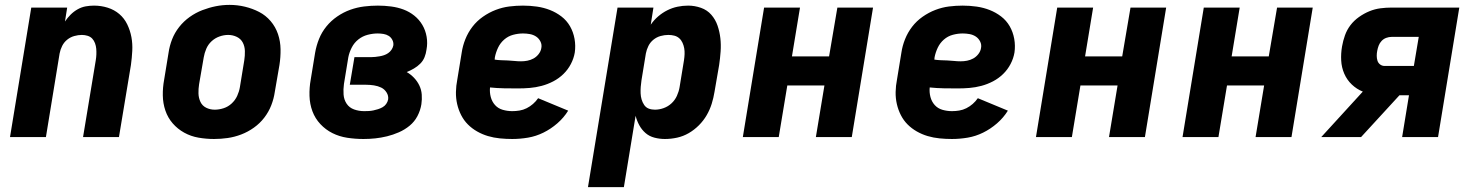

<svg xmlns="http://www.w3.org/2000/svg" viewBox="-20 -561 6040 786"><path d="M21 0 108 -530H255L246 -473Q256 -488 269 -501Q282 -514 298 -523Q314 -532 331 -535Q348 -538 365 -538Q394 -538 421 -529.5Q448 -521 468.5 -503.5Q489 -486 501 -461Q513 -436 518 -409Q523 -382 521.5 -353Q520 -324 516 -295L467 0H320L372 -314Q374 -326 374.5 -338Q375 -350 374 -361.5Q373 -373 369 -384Q365 -395 357.5 -403Q350 -411 338.5 -414.5Q327 -418 315 -418Q300 -418 284 -413.5Q268 -409 255 -398.5Q242 -388 234.5 -373Q227 -358 224 -342L168 0Z M856 8Q824 8 792.5 2.5Q761 -3 734 -18Q707 -33 687 -56Q667 -79 657 -108.5Q647 -138 646.5 -170.5Q646 -203 652 -235L670 -345Q674 -373 684.5 -400Q695 -427 713.5 -450.5Q732 -474 756.5 -491.5Q781 -509 808.5 -519.5Q836 -530 863.5 -535.5Q891 -541 920 -541Q952 -541 983 -533.5Q1014 -526 1041 -512Q1068 -498 1088 -474.5Q1108 -451 1118 -421.5Q1128 -392 1128.5 -359.5Q1129 -327 1124 -295L1105 -185Q1101 -157 1090.5 -130Q1080 -103 1062 -79.5Q1044 -56 1019.5 -38.5Q995 -21 967.5 -10.5Q940 0 912 4Q884 8 856 8ZM859 -112Q877 -112 895.5 -118Q914 -124 928.5 -137.5Q943 -151 951 -168.5Q959 -186 962 -204L980 -314Q983 -333 982.5 -352Q982 -371 974 -386.5Q966 -402 949.5 -410Q933 -418 914 -418Q896 -418 878 -411.5Q860 -405 846 -392Q832 -379 824.5 -361.5Q817 -344 814 -326L795 -216Q792 -197 792.5 -178.5Q793 -160 800.5 -144Q808 -128 824 -120Q840 -112 859 -112Z M1468 8Q1434 8 1401.5 3Q1369 -2 1341 -16Q1313 -30 1291.5 -53Q1270 -76 1259 -105.5Q1248 -135 1247 -168.5Q1246 -202 1252 -235L1270 -345Q1275 -374 1286 -401.5Q1297 -429 1316 -452.5Q1335 -476 1360.5 -493.5Q1386 -511 1414 -521Q1442 -531 1470.5 -534.5Q1499 -538 1527 -538Q1554 -538 1581 -534.5Q1608 -531 1632 -522Q1656 -513 1676 -497Q1696 -481 1709 -459Q1722 -437 1726.5 -410.5Q1731 -384 1726 -358Q1724 -342 1718 -327Q1712 -312 1700.5 -300.5Q1689 -289 1674.5 -280.5Q1660 -272 1645 -266Q1661 -257 1674.5 -243Q1688 -229 1696.5 -211.5Q1705 -194 1706.5 -174Q1708 -154 1705 -134Q1701 -109 1689 -86Q1677 -63 1657 -46.5Q1637 -30 1613 -19.5Q1589 -9 1564.5 -3Q1540 3 1516 5.5Q1492 8 1468 8ZM1471 -106Q1480 -106 1489.5 -106.5Q1499 -107 1508.5 -109Q1518 -111 1527.5 -114Q1537 -117 1546 -122Q1555 -127 1561 -135.5Q1567 -144 1569 -154Q1571 -169 1562.5 -182.5Q1554 -196 1540.5 -202.5Q1527 -209 1511 -211.5Q1495 -214 1479 -214H1412L1431 -327H1498Q1507 -327 1516 -328Q1525 -329 1534 -330.5Q1543 -332 1552 -335Q1561 -338 1569 -343.5Q1577 -349 1582.5 -357Q1588 -365 1590 -374Q1592 -386 1586.5 -397Q1581 -408 1571.5 -414Q1562 -420 1550 -422Q1538 -424 1526 -424Q1506 -424 1485 -418.5Q1464 -413 1447 -399.5Q1430 -386 1420 -366.5Q1410 -347 1406 -327L1388 -217Q1385 -195 1386.5 -174Q1388 -153 1399 -136.5Q1410 -120 1429.5 -113Q1449 -106 1471 -106Z M2077 8Q2052 8 2026.5 5.5Q2001 3 1977.5 -4Q1954 -11 1933 -23Q1912 -35 1895.5 -51.5Q1879 -68 1868 -89.5Q1857 -111 1851.5 -135Q1846 -159 1846.5 -184.5Q1847 -210 1852 -235L1870 -345Q1874 -373 1885 -400.5Q1896 -428 1914 -451.5Q1932 -475 1957 -492.5Q1982 -510 2009.5 -520.5Q2037 -531 2065 -534.5Q2093 -538 2121 -538Q2150 -538 2178 -534Q2206 -530 2231.5 -520Q2257 -510 2278.5 -493.5Q2300 -477 2313.5 -453.5Q2327 -430 2332 -402Q2337 -374 2333 -346Q2329 -322 2317 -299Q2305 -276 2286.5 -258Q2268 -240 2245 -228Q2222 -216 2197.5 -209.5Q2173 -203 2149 -201Q2125 -199 2101 -199Q2072 -199 2043.5 -199.5Q2015 -200 1986 -203Q1984 -183 1989 -164Q1994 -145 2006.5 -131Q2019 -117 2038 -111.5Q2057 -106 2077 -106Q2092 -106 2107 -108.5Q2122 -111 2136 -118Q2150 -125 2162 -135.5Q2174 -146 2183 -159L2306 -108Q2288 -79 2261.5 -56Q2235 -33 2204.5 -18Q2174 -3 2141.5 2.5Q2109 8 2077 8ZM2113 -310Q2126 -310 2139 -312.5Q2152 -315 2164 -321.5Q2176 -328 2185 -339.5Q2194 -351 2196 -364Q2199 -378 2192.5 -391Q2186 -404 2174.5 -411.5Q2163 -419 2149 -421.5Q2135 -424 2121 -424Q2101 -424 2080.5 -418.5Q2060 -413 2044 -399Q2028 -385 2019 -366Q2010 -347 2006 -327L2005 -317Q2018 -315 2031.5 -314.5Q2045 -314 2058.5 -313.5Q2072 -313 2085.5 -311.5Q2099 -310 2113 -310Z M2387 205 2508 -530H2655L2644 -460Q2644 -460 2644 -460Q2644 -460 2644 -460Q2657 -479 2674.5 -494Q2692 -509 2712 -519Q2732 -529 2753.5 -533.5Q2775 -538 2797 -538Q2824 -538 2849.5 -529Q2875 -520 2892 -500.5Q2909 -481 2917.5 -456Q2926 -431 2929 -404.5Q2932 -378 2930 -350Q2928 -322 2924 -295L2905 -185Q2901 -160 2893.5 -136Q2886 -112 2873 -89.5Q2860 -67 2841 -48Q2822 -29 2799.5 -16Q2777 -3 2752 2.5Q2727 8 2702 8Q2680 8 2659 2.5Q2638 -3 2622.5 -16.5Q2607 -30 2597 -48.5Q2587 -67 2582 -87L2534 205ZM2661 -112Q2679 -112 2697 -118.5Q2715 -125 2729 -138Q2743 -151 2751 -168.5Q2759 -186 2762 -204L2780 -314Q2782 -327 2782.5 -339.5Q2783 -352 2781 -363.5Q2779 -375 2774 -386Q2769 -397 2760.5 -404.5Q2752 -412 2740.5 -415Q2729 -418 2716 -418Q2700 -418 2684 -413.5Q2668 -409 2655 -398.5Q2642 -388 2634.5 -373Q2627 -358 2624 -342L2606 -232Q2604 -219 2603 -205.5Q2602 -192 2602.5 -179Q2603 -166 2606.5 -154Q2610 -142 2617 -131.5Q2624 -121 2635.5 -116.5Q2647 -112 2661 -112Z M3021 0 3108 -530H3255L3222 -330H3374L3408 -530H3554L3467 0H3320L3355 -211H3203L3168 0Z M3877 8Q3852 8 3826.5 5.5Q3801 3 3777.5 -4Q3754 -11 3733 -23Q3712 -35 3695.5 -51.5Q3679 -68 3668 -89.5Q3657 -111 3651.5 -135Q3646 -159 3646.5 -184.5Q3647 -210 3652 -235L3670 -345Q3674 -373 3685 -400.5Q3696 -428 3714 -451.5Q3732 -475 3757 -492.5Q3782 -510 3809.5 -520.5Q3837 -531 3865 -534.5Q3893 -538 3921 -538Q3950 -538 3978 -534Q4006 -530 4031.5 -520Q4057 -510 4078.5 -493.5Q4100 -477 4113.5 -453.5Q4127 -430 4132 -402Q4137 -374 4133 -346Q4129 -322 4117 -299Q4105 -276 4086.5 -258Q4068 -240 4045 -228Q4022 -216 3997.5 -209.5Q3973 -203 3949 -201Q3925 -199 3901 -199Q3872 -199 3843.5 -199.5Q3815 -200 3786 -203Q3784 -183 3789 -164Q3794 -145 3806.5 -131Q3819 -117 3838 -111.5Q3857 -106 3877 -106Q3892 -106 3907 -108.5Q3922 -111 3936 -118Q3950 -125 3962 -135.5Q3974 -146 3983 -159L4106 -108Q4088 -79 4061.5 -56Q4035 -33 4004.5 -18Q3974 -3 3941.5 2.5Q3909 8 3877 8ZM3913 -310Q3926 -310 3939 -312.5Q3952 -315 3964 -321.5Q3976 -328 3985 -339.5Q3994 -351 3996 -364Q3999 -378 3992.5 -391Q3986 -404 3974.5 -411.5Q3963 -419 3949 -421.5Q3935 -424 3921 -424Q3901 -424 3880.5 -418.5Q3860 -413 3844 -399Q3828 -385 3819 -366Q3810 -347 3806 -327L3805 -317Q3818 -315 3831.5 -314.5Q3845 -314 3858.5 -313.5Q3872 -313 3885.5 -311.5Q3899 -310 3913 -310Z M4221 0 4308 -530H4455L4422 -330H4574L4608 -530H4754L4667 0H4520L4555 -211H4403L4368 0Z M4821 0 4908 -530H5055L5022 -330H5174L5208 -530H5354L5267 0H5120L5155 -211H5003L4968 0Z M5389 0 5559 -186Q5534 -196 5514 -215Q5494 -234 5483 -259.5Q5472 -285 5470.5 -313.5Q5469 -342 5474 -371Q5478 -394 5486 -416.5Q5494 -439 5508.5 -458Q5523 -477 5543.5 -491.5Q5564 -506 5586 -515Q5608 -524 5631 -527Q5654 -530 5677 -530H5954L5867 0H5720L5748 -171H5709L5552 0ZM5648 -291H5768L5788 -410H5677Q5666 -410 5655 -406Q5644 -402 5636 -393.5Q5628 -385 5624 -374.5Q5620 -364 5618 -353Q5616 -343 5616 -332.5Q5616 -322 5619 -312.5Q5622 -303 5630 -297Q5638 -291 5648 -291Z"/></svg>

Font: Iosevka Curly Heavy Extended
Style: Italic
Weight: 900
Width: 7
Italic angle: -9°
Monospace: yes
Designer: Belleve Invis
Foundry: Belleve Invis
Version: Version 11.1.0; ttfautohint (v1.8.3)